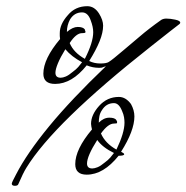

<svg xmlns="http://www.w3.org/2000/svg" viewBox="-20 -607 602 620"><path d="M28 -7Q18 -7 18 -14Q18 -18 32 -44Q67 -112 138.5 -199Q210 -286 322 -393Q314 -391 311.5 -389.5Q309 -388 300 -388Q279 -388 260 -396Q212 -336 158 -336Q120 -336 120 -369Q120 -417 174 -481Q173 -486 173 -490.5Q173 -495 173 -500Q173 -529 199 -558Q223 -587 262 -587Q285 -587 300 -563Q313 -542 313 -524Q313 -502 301.5 -473.5Q290 -445 268 -410Q284 -402 304 -402Q323 -402 330.5 -406.5Q338 -411 349 -420L379 -445Q401 -463 430.5 -488.5Q460 -514 501 -543Q508 -547 517 -547Q530 -547 546 -543.5Q562 -540 562 -534Q562 -531 559 -529Q558 -528 530 -506.5Q502 -485 466 -456Q154 -210 65 -65Q55 -49 39 -12Q37 -7 28 -7ZM254 -417Q281 -470 281 -503Q281 -520 273 -541Q264 -567 245 -567Q220 -567 206 -544Q196 -525 196 -504Q215 -520 231 -520Q248 -520 254 -512Q254 -509 255 -508Q256 -507 256 -503Q256 -500 245 -500Q226 -500 205 -468Q218 -437 254 -417ZM176 -356Q183 -356 192.5 -360Q202 -364 215 -375Q226 -383 233 -391Q240 -399 245 -406Q211 -424 191 -448Q175 -422 167 -402.5Q159 -383 159 -372Q159 -356 176 -356ZM260 -43Q223 -43 223 -77Q223 -125 277 -189Q276 -194 275 -198.5Q274 -203 274 -207Q274 -236 300 -265Q326 -294 364 -294Q386 -294 403 -271Q414 -251 414 -231Q414 -185 371 -117Q381 -112 381 -109Q381 -104 363 -104Q314 -43 260 -43ZM356 -124Q382 -178 382 -211Q382 -219 380.5 -228.5Q379 -238 374 -249Q364 -274 348 -274Q323 -274 309 -251Q303 -242 301 -232Q299 -222 299 -211Q315 -227 333 -227Q351 -227 356 -219Q356 -217 358 -215V-210Q358 -208 348 -208Q329 -208 306 -176Q320 -144 356 -124ZM278 -63Q285 -63 295 -67Q305 -71 318 -82Q329 -90 336 -98Q343 -106 348 -113Q311 -131 294 -155Q261 -103 261 -79Q261 -63 278 -63Z"/></svg>

Font: Corinthia
Style: Bold
Weight: 700
Designer: Robert E. Leuschke
Foundry: Robert E. Leuschke
Version: Version 1.013; ttfautohint (v1.8.3)